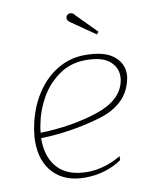

<svg xmlns="http://www.w3.org/2000/svg" viewBox="-81 -753 636 822"><g transform="rotate(-10 237.5 -342.0)"><path d="M262 -675Q262 -683 267.5 -688.5Q273 -694 279 -694Q294 -694 301 -682L387 -595L378 -585L274 -657Q262 -665 262 -675ZM475 -396Q475 -384 472 -372Q450 -266 322.5 -229Q195 -192 66 -189V-182Q66 -104 109 -58Q152 -12 237 -12Q275 -12 314 -24Q353 -36 383 -55V-38Q354 -17 312.5 -3.5Q271 10 222 10Q136 10 87 -40.5Q38 -91 38 -178Q38 -208 46 -248Q61 -323 99 -382Q137 -441 192 -474Q247 -507 312 -507Q394 -507 434.5 -476Q475 -445 475 -396ZM446 -392Q446 -431 414 -458Q382 -485 311 -485Q246 -485 196 -450Q146 -415 115.5 -362Q85 -309 74 -252Q69 -231 68 -212Q206 -216 317 -253Q428 -290 444 -371Q446 -378 446 -392Z"/></g></svg>

Font: Trirong Thin
Style: Italic
Weight: 250
Italic angle: -12°
Designer: Katatrad Team
Foundry: CadsonDemak
Version: Version 1.001